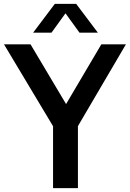

<svg xmlns="http://www.w3.org/2000/svg" viewBox="-44 -968 668 988"><path d="M229 0V-318.5L-23.5 -740H113L296 -432.5L477.5 -740H604L357 -319V0ZM126.5 -800 238 -948H348L459.5 -800H365L293 -899.5L221 -800Z"/></svg>

Font: Encode Sans SemiCondensed SemiCondensed SemiBold
Style: Regular
Weight: 600
Width: 4
Designer: Multiple Designers
Foundry: Impallari Type
Version: Version 3.000; ttfautohint (v1.8.3) -l 8 -r 50 -G 200 -x 14 